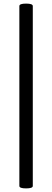

<svg xmlns="http://www.w3.org/2000/svg" viewBox="-20 -819 292 1075"><path d="M163.6 222.2Q163.6 235.8 126 235.8Q88.4 235.8 88.4 222.2V-785.2Q88.4 -798.8 126 -798.8Q163.6 -798.8 163.6 -785.2Z"/></svg>

Font: Copse
Style: Regular
Weight: 400
Version: Version 1.000